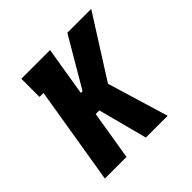

<svg xmlns="http://www.w3.org/2000/svg" viewBox="-142 -657 785 785"><g transform="rotate(-45 250.0 -265.0)"><path d="M37 0 107 -425H84V-530H250L215 -317H225L350 -530H488L320 -265L400 0H274L218 -213H197L162 0Z"/></g></svg>

Font: Iosevka Slab Extrabold
Style: Italic
Weight: 800
Italic angle: -9°
Monospace: yes
Designer: Belleve Invis
Foundry: Belleve Invis
Version: Version 11.1.0; ttfautohint (v1.8.3)